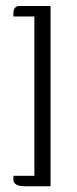

<svg xmlns="http://www.w3.org/2000/svg" viewBox="-20 -555 261 653"><path d="M66.3 78.6Q25.5 78.6 25.5 55.1V42.9H96.9V-499H25.5V-510.2Q25.5 -530.6 41.8 -534.7H152V78.6Z"/></svg>

Font: Suravaram
Style: Regular
Weight: 400
Designer: Purushoth Kumar Guthula
Foundry: SiliconAndhra, USA.
Version: Version 1.0.4; ttfautohint (v1.2.42-39fb)